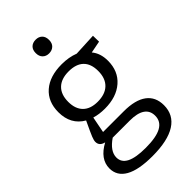

<svg xmlns="http://www.w3.org/2000/svg" viewBox="-297 -834 1154 1154"><g transform="rotate(-45 280.0 -257.0)"><path d="M333 -74Q430 -74 480 -37Q530 0 530 71Q530 153 462.5 196Q395 239 264 239Q147 239 88 205.5Q29 172 29 108Q29 29 122 -21Q82 -30 82 -65Q82 -78 91 -100.5Q100 -123 134 -195Q51 -243 51 -348Q51 -437 109 -487.5Q167 -538 269 -538Q329 -538 378 -519L523 -526L524 -475L447 -460Q481 -420 481 -356Q481 -268 422 -216.5Q363 -165 264 -165Q216 -165 177 -177L157 -74ZM137 -350Q137 -290 169.5 -257.5Q202 -225 263 -225Q327 -225 361.5 -258.5Q396 -292 396 -354Q396 -415 363.5 -446.5Q331 -478 268 -478Q205 -478 171 -445Q137 -412 137 -350ZM448 78Q448 35 415.5 13Q383 -9 319 -9H174Q105 38 105 91Q105 133 146 154Q187 175 271 175Q361 175 404.5 151Q448 127 448 78ZM206 -695Q206 -723 221.5 -738Q237 -753 263 -753Q288 -753 303.5 -738Q319 -723 319 -695Q319 -667 303 -652Q287 -637 262 -637Q237 -637 221.5 -652.5Q206 -668 206 -695Z"/></g></svg>

Font: Bitter Pro
Style: Regular
Weight: 400
Designer: Sol Matas, and Bitter project Authors
Foundry: Sol Matas
Version: Version 1.010